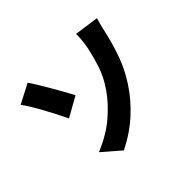

<svg xmlns="http://www.w3.org/2000/svg" viewBox="-168 -1023 1335 1335"><g transform="rotate(-45 500.0 -355.0)"><path d="M238 -65Q359 -115 441 -185Q523 -255 577 -332Q632 -411 657 -489.5Q682 -568 694 -628Q702 -666 705 -702.5Q708 -739 707 -759L887 -734Q878 -703 869 -667Q860 -631 855 -607Q835 -519 802.5 -430Q770 -341 715 -257Q657 -167 572 -88.5Q487 -10 370 49ZM229 -757Q249 -729 272.5 -690Q296 -651 321 -608Q346 -565 367.5 -526Q389 -487 403 -460L257 -378Q237 -420 214.5 -463.5Q192 -507 169.5 -548Q147 -589 125.5 -624Q104 -659 86 -683Z"/></g></svg>

Font: Noto Sans SC ExtraBold
Style: Regular
Weight: 800
Designer: Ryoko NISHIZUKA 西塚涼子 (kana, bopomofo & ideographs); Paul D. Hunt (Latin, Greek & Cyrillic); Sandoll Communications 산돌커뮤니
Foundry: Adobe
Version: Version 2.004-H2;hotconv 1.0.118;makeotfexe 2.5.65603